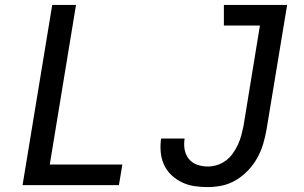

<svg xmlns="http://www.w3.org/2000/svg" viewBox="-20 -755 1240 783"><path d="M72 0 193 -735H290L183 -84H479L465 0ZM827 8Q799 8 772.5 4Q746 0 722 -11.5Q698 -23 679 -41Q660 -59 649 -83Q638 -107 635.5 -134.5Q633 -162 637 -190H733Q729 -167 733 -145Q737 -123 750.5 -106.5Q764 -90 784.5 -83Q805 -76 827 -76Q846 -76 865.5 -82Q885 -88 901.5 -100.5Q918 -113 930 -130Q942 -147 950.5 -165.5Q959 -184 964 -203Q969 -222 973 -241L1040 -651H893V-735H1151L1067 -227Q1062 -198 1053.5 -169Q1045 -140 1030 -112.5Q1015 -85 993 -61.5Q971 -38 944 -21.5Q917 -5 887 1.5Q857 8 827 8Z"/></svg>

Font: Iosevka Custom Medium
Style: Italic
Weight: 500
Italic angle: -9°
Designer: Belleve Invis
Foundry: Belleve Invis
Version: Version 27.0.1